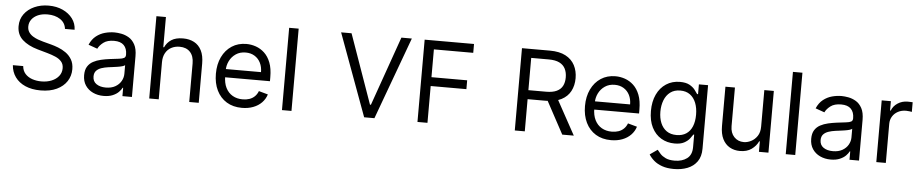

<svg xmlns="http://www.w3.org/2000/svg" viewBox="-48 -1105 8094 1690"><g transform="rotate(5 3999.0 -260.5)"><path d="M485.8 -545.4Q479.5 -599.6 434.1 -629.4Q388.7 -659.2 322.3 -659.2Q273.9 -659.2 238 -643.6Q202.1 -627.9 182.1 -600.6Q162.1 -573.2 162.1 -538.6Q162.1 -509.3 176 -488.5Q189.9 -467.8 211.9 -454.1Q233.9 -440.4 258.1 -431.6Q282.2 -422.9 302.7 -417.5L376.5 -397.9Q404.8 -390.6 439.7 -377.2Q474.6 -363.8 506.8 -341.3Q539.1 -318.8 560.1 -283.7Q581.1 -248.5 581.1 -197.3Q581.1 -138.2 550.3 -90.8Q519.5 -43.5 460.7 -15.4Q401.9 12.7 318.4 12.7Q240.2 12.7 183.1 -12.5Q126 -37.6 93.5 -82.8Q61 -127.9 56.6 -187.5H147.9Q151.4 -146.5 175.5 -119.6Q199.7 -92.8 237.3 -79.8Q274.9 -66.9 318.4 -66.9Q368.7 -66.9 408.7 -83.3Q448.7 -99.6 472.2 -129.4Q495.6 -159.2 495.6 -198.7Q495.6 -234.9 475.3 -257.8Q455.1 -280.8 422.1 -294.9Q389.2 -309.1 351.1 -319.8L261.2 -345.2Q175.8 -369.6 126.2 -415Q76.7 -460.4 76.7 -534.2Q76.7 -595.2 109.9 -640.9Q143.1 -686.5 199.5 -711.9Q255.9 -737.3 325.2 -737.3Q395.5 -737.3 450.2 -712.2Q504.9 -687 537.1 -643.8Q569.3 -600.6 570.8 -545.4Z M875 12.7Q823.2 12.7 781 -7.1Q738.8 -26.9 713.9 -64.2Q689 -101.6 689 -154.8Q689 -201.7 707.3 -231Q725.6 -260.3 756.6 -276.9Q787.6 -293.5 825 -302Q862.3 -310.5 900.4 -315.4Q950.2 -321.8 981.2 -325.2Q1012.2 -328.6 1026.6 -336.7Q1041 -344.7 1041 -365.2V-367.7Q1041 -420.4 1012.5 -449.5Q983.9 -478.5 926.3 -478.5Q866.2 -478.5 832 -452.4Q797.9 -426.3 784.2 -396.5L704.6 -424.8Q726.1 -474.6 761.7 -502.4Q797.4 -530.3 839.6 -541.5Q881.8 -552.7 923.3 -552.7Q949.7 -552.7 983.9 -546.4Q1018.1 -540 1050.3 -521Q1082.5 -502 1103.8 -463.1Q1125 -424.3 1125 -359.4V0H1041V-73.7H1036.6Q1028.3 -56.2 1008.5 -35.9Q988.8 -15.6 955.6 -1.5Q922.4 12.7 875 12.7ZM887.7 -62.5Q937.5 -62.5 971.7 -82Q1005.9 -101.6 1023.4 -132.6Q1041 -163.6 1041 -197.3V-273.9Q1035.6 -267.6 1017.8 -262.5Q1000 -257.3 976.8 -253.7Q953.6 -250 931.6 -247.3Q909.7 -244.6 896 -242.7Q863.3 -238.3 835.2 -229Q807.1 -219.7 789.8 -201.2Q772.5 -182.6 772.5 -150.4Q772.5 -106.9 804.9 -84.7Q837.4 -62.5 887.7 -62.5Z M1361.8 -328.1V0H1277.8V-727.1H1361.8V-460.4H1368.7Q1387.7 -502.9 1426.3 -527.8Q1464.8 -552.7 1529.3 -552.7Q1585 -552.7 1627 -530.5Q1668.9 -508.3 1692.1 -462.6Q1715.3 -417 1715.3 -346.7V0H1631.3V-340.8Q1631.3 -405.8 1597.9 -441.4Q1564.5 -477.1 1505.4 -477.1Q1464.4 -477.1 1431.6 -459.7Q1398.9 -442.4 1380.4 -408.9Q1361.8 -375.5 1361.8 -328.1Z M2097.2 11.2Q2018.6 11.2 1961.7 -23.7Q1904.8 -58.6 1874 -121.6Q1843.3 -184.6 1843.3 -268.6Q1843.3 -352.5 1874 -416.5Q1904.8 -480.5 1960 -516.6Q2015.1 -552.7 2088.9 -552.7Q2131.3 -552.7 2172.9 -538.3Q2214.4 -523.9 2248.5 -492.2Q2282.7 -460.4 2303 -408.2Q2323.2 -356 2323.2 -279.8V-244.1H1902.8V-316.9H2237.8Q2237.8 -363.3 2219.7 -399.4Q2201.7 -435.5 2168 -456.3Q2134.3 -477.1 2088.9 -477.1Q2038.6 -477.1 2002.2 -452.4Q1965.8 -427.7 1946.3 -388.4Q1926.8 -349.1 1926.8 -304.2V-255.9Q1926.8 -193.8 1948.2 -151.1Q1969.7 -108.4 2008.1 -86.2Q2046.4 -64 2097.2 -64Q2130.4 -64 2157.2 -73.2Q2184.1 -82.5 2203.6 -101.6Q2223.1 -120.6 2233.9 -148.9L2314.9 -126.5Q2302.2 -85.4 2272 -54.2Q2241.7 -22.9 2197 -5.9Q2152.3 11.2 2097.2 11.2Z M2534.7 -727.1V0H2450.7V-727.1Z M3002 -727.1 3218.3 -115.2H3226.6L3442.4 -727.1H3534.7L3267.6 0H3176.8L2909.7 -727.1Z M3647.9 0V-727.1H4084V-648.9H3736.3V-403.3H4051.8V-325.2H3736.3V0Z M4507.8 0V-727.1H4753.9Q4839.4 -727.1 4893.8 -698.2Q4948.2 -669.4 4974.6 -618.9Q5001 -568.4 5001 -504.4Q5001 -439.9 4974.6 -390.1Q4948.2 -340.3 4894 -312.3Q4839.8 -284.2 4755.4 -284.2H4556.2V-363.8H4752.4Q4810.5 -363.8 4846.2 -380.9Q4881.8 -397.9 4897.9 -429.2Q4914.1 -460.4 4914.1 -504.4Q4914.1 -547.9 4897.7 -580.6Q4881.3 -613.3 4845.7 -631.1Q4810.1 -648.9 4751 -648.9H4596.2V0ZM4850.1 -326.7 5029.3 0H4927.2L4751 -326.7Z M5358.4 11.2Q5279.8 11.2 5222.9 -23.7Q5166 -58.6 5135.3 -121.6Q5104.5 -184.6 5104.5 -268.6Q5104.5 -352.5 5135.3 -416.5Q5166 -480.5 5221.2 -516.6Q5276.4 -552.7 5350.1 -552.7Q5392.6 -552.7 5434.1 -538.3Q5475.6 -523.9 5509.8 -492.2Q5543.9 -460.4 5564.2 -408.2Q5584.5 -356 5584.5 -279.8V-244.1H5164.1V-316.9H5499Q5499 -363.3 5481 -399.4Q5462.9 -435.5 5429.2 -456.3Q5395.5 -477.1 5350.1 -477.1Q5299.8 -477.1 5263.4 -452.4Q5227.1 -427.7 5207.5 -388.4Q5188 -349.1 5188 -304.2V-255.9Q5188 -193.8 5209.5 -151.1Q5231 -108.4 5269.3 -86.2Q5307.6 -64 5358.4 -64Q5391.6 -64 5418.5 -73.2Q5445.3 -82.5 5464.8 -101.6Q5484.4 -120.6 5495.1 -148.9L5576.2 -126.5Q5563.5 -85.4 5533.2 -54.2Q5502.9 -22.9 5458.3 -5.9Q5413.6 11.2 5358.4 11.2Z M5932.1 215.8Q5871.6 215.8 5827.9 200.4Q5784.2 185.1 5755.1 159.9Q5726.1 134.8 5709 106.4L5775.9 59.6Q5787.1 74.7 5804.7 94Q5822.3 113.3 5852.5 127.7Q5882.8 142.1 5932.1 142.1Q5998 142.1 6041 110.1Q6084 78.1 6084 9.8V-101.1H6077.1Q6067.9 -85.9 6051 -64.2Q6034.2 -42.5 6002.7 -25.4Q5971.2 -8.3 5918 -8.3Q5852.1 -8.3 5799.6 -39.6Q5747.1 -70.8 5716.8 -130.6Q5686.5 -190.4 5686.5 -275.4Q5686.5 -359.4 5715.8 -421.6Q5745.1 -483.9 5797.9 -518.3Q5850.6 -552.7 5919.4 -552.7Q5972.7 -552.7 6004.2 -535.2Q6035.6 -517.6 6052.5 -495.4Q6069.3 -473.1 6078.6 -459H6086.9V-545.4H6168V15.6Q6168 85.9 6136.2 130.1Q6104.5 174.3 6051 195.1Q5997.6 215.8 5932.1 215.8ZM5929.2 -84Q5979.5 -84 6014.4 -106.9Q6049.3 -129.9 6067.4 -173.3Q6085.4 -216.8 6085.4 -276.9Q6085.4 -335.9 6067.6 -381.1Q6049.8 -426.3 6015.1 -451.7Q5980.5 -477.1 5929.2 -477.1Q5876 -477.1 5840.6 -450.2Q5805.2 -423.3 5787.6 -377.9Q5770 -332.5 5770 -276.9Q5770 -220.2 5788.1 -176.8Q5806.2 -133.3 5841.3 -108.6Q5876.5 -84 5929.2 -84Z M6665 -223.1V-545.4H6749V0H6665V-92.3H6659.2Q6640.1 -50.8 6599.6 -21.7Q6559.1 7.3 6497.6 7.3Q6446.3 7.3 6406.5 -15.4Q6366.7 -38.1 6344 -83.7Q6321.3 -129.4 6321.3 -198.7V-545.4H6405.3V-204.6Q6405.3 -145 6438.7 -109.4Q6472.2 -73.7 6524.4 -73.7Q6555.7 -73.7 6588.1 -89.8Q6620.6 -106 6642.8 -138.9Q6665 -171.9 6665 -223.1Z M6985.8 -727.1V0H6901.9V-727.1Z M7299.3 12.7Q7247.6 12.7 7205.3 -7.1Q7163.1 -26.9 7138.2 -64.2Q7113.3 -101.6 7113.3 -154.8Q7113.3 -201.7 7131.6 -231Q7149.9 -260.3 7180.9 -276.9Q7211.9 -293.5 7249.3 -302Q7286.6 -310.5 7324.7 -315.4Q7374.5 -321.8 7405.5 -325.2Q7436.5 -328.6 7450.9 -336.7Q7465.3 -344.7 7465.3 -365.2V-367.7Q7465.3 -420.4 7436.8 -449.5Q7408.2 -478.5 7350.6 -478.5Q7290.5 -478.5 7256.3 -452.4Q7222.2 -426.3 7208.5 -396.5L7128.9 -424.8Q7150.4 -474.6 7186 -502.4Q7221.7 -530.3 7263.9 -541.5Q7306.2 -552.7 7347.7 -552.7Q7374 -552.7 7408.2 -546.4Q7442.4 -540 7474.6 -521Q7506.8 -502 7528.1 -463.1Q7549.3 -424.3 7549.3 -359.4V0H7465.3V-73.7H7460.9Q7452.6 -56.2 7432.9 -35.9Q7413.1 -15.6 7379.9 -1.5Q7346.7 12.7 7299.3 12.7ZM7312 -62.5Q7361.8 -62.5 7396 -82Q7430.2 -101.6 7447.8 -132.6Q7465.3 -163.6 7465.3 -197.3V-273.9Q7460 -267.6 7442.1 -262.5Q7424.3 -257.3 7401.1 -253.7Q7377.9 -250 7356 -247.3Q7334 -244.6 7320.3 -242.7Q7287.6 -238.3 7259.5 -229Q7231.4 -219.7 7214.1 -201.2Q7196.8 -182.6 7196.8 -150.4Q7196.8 -106.9 7229.2 -84.7Q7261.7 -62.5 7312 -62.5Z M7702.1 0V-545.4H7783.2V-462.9H7789.1Q7804.2 -503.4 7843 -528.8Q7881.8 -554.2 7930.7 -554.2Q7939.9 -554.2 7953.9 -553.7Q7967.8 -553.2 7975.1 -552.7V-467.3Q7970.7 -468.3 7955.6 -470.7Q7940.4 -473.1 7923.8 -473.1Q7884.3 -473.1 7853 -456.5Q7821.8 -439.9 7804 -411.1Q7786.1 -382.3 7786.1 -345.2V0Z"/></g></svg>

Font: Sahel VF Regular
Style: Regular
Weight: 400
Foundry: Saber Rastikerdar (saber.rastikerdar@gmail.com)
Version: Version 3.4.0